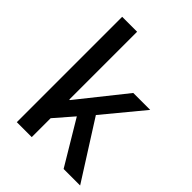

<svg xmlns="http://www.w3.org/2000/svg" viewBox="-226 -912 1027 1027"><g transform="rotate(45 287.5 -398.5)"><path d="M87 0V-797H200V-284H204L417 -551H545L359 -326L566 0H441L292 -249L200 -143V0Z"/></g></svg>

Font: Source Han Sans TC Medium
Style: Regular
Weight: 500
Designer: Ryoko NISHIZUKA Ë•øÂ°öÊ∂ºÂ≠ê (kana, bopomofo & ideographs); Paul D. Hunt (Latin, Greek & Cyrillic); Sandoll Communicatio
Foundry: Adobe
Version: Version 2.004;hotconv 1.0.118;makeotfexe 2.5.65603